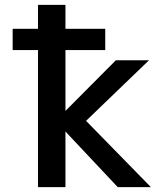

<svg xmlns="http://www.w3.org/2000/svg" viewBox="-20 -771 676 792"><path d="M32.2 -564.5V-652.3H136.7V-751H250V-652.3H414.1V-564.5H250V-313.5L458 -522.5H594.7L335 -272.5L602.5 1H465.8L250 -228.5V1H136.7V-564.5Z"/></svg>

Font: Gen Shin Gothic Medium
Style: Regular
Weight: 500
Designer: [Source Han Sans]
Ryoko NISHIZUKA  (kana & ideographs); Paul D. Hunt (Latin, Greek & Cyrillic); Wenlong ZHANG  (bopomofo
Version: Version 1.002.20150607